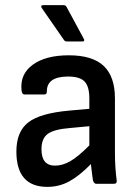

<svg xmlns="http://www.w3.org/2000/svg" viewBox="-20 -718 539 750"><path d="M165 12Q44 12 44 -126Q44 -204 90.5 -240Q137 -276 251 -286L329 -293V-333Q329 -380 310.5 -399.5Q292 -419 246 -419Q162 -419 163 -360Q163 -349 153 -349H76Q65 -349 64 -367Q58 -429 108.5 -465.5Q159 -502 249 -502Q341 -502 385 -460.5Q429 -419 429 -334V-123Q429 -88 431 -61Q433 -34 436 -12Q437 0 425 0H356Q347 0 343 -14Q342 -21 339.5 -39.5Q337 -58 335 -77Q290 -31 250.5 -9.5Q211 12 165 12ZM142 -135Q142 -71 195 -71Q224 -71 254 -88Q284 -105 329 -150V-225L254 -218Q191 -213 166.5 -195Q142 -177 142 -135ZM241 -556Q233 -556 229 -563L143 -687Q140 -691 141.5 -694.5Q143 -698 148 -698H227Q237 -698 240 -691L307 -567Q313 -556 302 -556Z"/></svg>

Font: Sofia Sans SemiBold
Style: Regular
Weight: 600
Designer: Botio Nikoltchev, Ani Petrova
Foundry: lettersoup
Version: Version 4.101; ttfautohint (v1.8.4.7-5d5b)